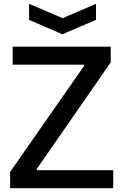

<svg xmlns="http://www.w3.org/2000/svg" viewBox="-20 -984 645 1004"><path d="M132 -964 307 -889 482 -964V-880L306 -805L132 -880ZM33 -85 420 -640V-646H46V-740H559V-658L172 -100V-94H572V0H33Z"/></svg>

Font: Encode Sans Normal
Style: Medium
Weight: 500
Designer: Pablo Impallari, Andres Torresi
Foundry: Pablo Impallari, Andres Torresi
Version: Version 1.000; ttfautohint (v1.00) -l 8 -r 50 -G 200 -x 14 -